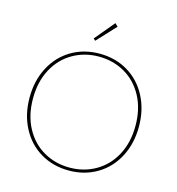

<svg xmlns="http://www.w3.org/2000/svg" viewBox="-130 -1020 1051 1140"><g transform="rotate(15 396.0 -450.5)"><path d="M396 8Q299 8 222.5 -37.5Q146 -83 103 -165Q60 -247 60 -351Q60 -455 103 -537Q146 -619 222.5 -664.5Q299 -710 396 -710Q493 -710 569.5 -664.5Q646 -619 689 -537Q732 -455 732 -351Q732 -247 689 -165Q646 -83 569.5 -37.5Q493 8 396 8ZM396 -10Q484 -10 556 -51.5Q628 -93 669.5 -170.5Q711 -248 711 -351Q711 -454 669.5 -531.5Q628 -609 556 -650.5Q484 -692 396 -692Q308 -692 236 -650.5Q164 -609 122.5 -531.5Q81 -454 81 -351Q81 -248 122.5 -170.5Q164 -93 236 -51.5Q308 -10 396 -10ZM456 -892 349 -777 337 -788 438 -909Z"/></g></svg>

Font: Fz Poppins Thin
Style: Regular
Weight: 100
Designer: Ninad Kale (Devanagari), Jonny Pinhorn (Latin)
Foundry: Indian Type Foundry
Version: Vit hóa bi Vntype.Com & FontZin.Com